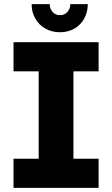

<svg xmlns="http://www.w3.org/2000/svg" viewBox="-20 -903 539 923"><path d="M45 0V-140H166V-560H45V-700H454V-560H333V-140H454V0ZM268 -748Q229 -748 198 -765.5Q167 -783 149.5 -814Q132 -845 132 -883H219Q219 -861 233 -845.5Q247 -830 268 -830Q290 -830 304 -845.5Q318 -861 318 -883H402Q402 -845 385 -814Q368 -783 337.5 -765.5Q307 -748 268 -748Z"/></svg>

Font: MuseoModerno Thin
Style: Bold
Weight: 700
Version: Version 1.003